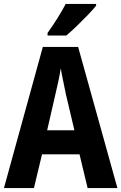

<svg xmlns="http://www.w3.org/2000/svg" viewBox="-20 -953 615 973"><path d="M424 0 383 -171H193L152 0H0L197 -715H376L575 0ZM314 -475Q308 -507 300 -543.5Q292 -580 288 -607Q284 -580 276 -542.5Q268 -505 261 -476L219 -293H357ZM467 -924Q452 -905 425.5 -877.5Q399 -850 369.5 -821.5Q340 -793 316 -773H221V-786Q247 -822 271 -860.5Q295 -899 313 -933H467Z"/></svg>

Font: Noto Sans Condensed
Style: Bold
Weight: 700
Width: 3
Designer: Monotype Design Team
Foundry: Monotype Imaging Inc.
Version: Version 2.013; ttfautohint (v1.8.4.7-5d5b)